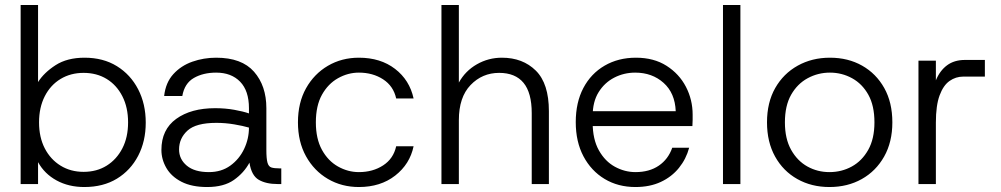

<svg xmlns="http://www.w3.org/2000/svg" viewBox="-20 -740 4025 772"><path d="M319 12Q256 12 207.5 -14.5Q159 -41 133 -88V0H63V-720H133V-410Q157 -448 203.5 -478Q250 -508 320 -508Q395 -508 450 -474Q505 -440 535.5 -381Q566 -322 566 -247Q566 -172 535.5 -113.5Q505 -55 450 -21.5Q395 12 319 12ZM316 -49Q369 -49 409 -74Q449 -99 472 -143.5Q495 -188 495 -248Q495 -308 472 -353Q449 -398 409 -422.5Q369 -447 316 -447Q264 -447 223.5 -422.5Q183 -398 160 -353Q137 -308 137 -248Q137 -188 160 -143.5Q183 -99 223.5 -74Q264 -49 316 -49Z M813 12Q751 12 710 -9Q669 -30 649 -64.5Q629 -99 629 -137Q629 -219 688.5 -262Q748 -305 845 -305Q886 -305 922 -298.5Q958 -292 981 -284V-305Q981 -375 945.5 -411.5Q910 -448 849 -448Q797 -448 759.5 -426.5Q722 -405 713 -354H640Q646 -408 677 -442Q708 -476 753.5 -492Q799 -508 849 -508Q952 -508 1001.5 -451.5Q1051 -395 1051 -305V-138Q1051 -102 1055.5 -86Q1060 -70 1071.5 -66.5Q1083 -63 1103 -63H1111V0H1096Q1050 0 1020.5 -17Q991 -34 983 -86Q961 -45 920.5 -16.5Q880 12 813 12ZM820 -48Q870 -48 906 -74Q942 -100 961.5 -141Q981 -182 981 -227Q957 -234 921.5 -240Q886 -246 850 -246Q768 -246 734 -215Q700 -184 700 -139Q700 -100 731 -74Q762 -48 820 -48Z M1423 12Q1354 12 1298.5 -20.5Q1243 -53 1210.5 -111.5Q1178 -170 1178 -248Q1178 -327 1210.5 -385Q1243 -443 1298.5 -475.5Q1354 -508 1423 -508Q1510 -508 1568.5 -463Q1627 -418 1643 -344H1573Q1562 -394 1520.5 -421Q1479 -448 1423 -448Q1379 -448 1339 -425.5Q1299 -403 1274.5 -359Q1250 -315 1250 -248Q1250 -182 1274.5 -137.5Q1299 -93 1339 -70.5Q1379 -48 1423 -48Q1479 -48 1520.5 -75Q1562 -102 1573 -152H1643Q1628 -80 1569 -34Q1510 12 1423 12Z M1755 0V-720H1825V-408Q1851 -455 1897.5 -481.5Q1944 -508 1998 -508Q2082 -508 2134.5 -456Q2187 -404 2187 -293V0H2118V-285Q2118 -367 2085 -407Q2052 -447 1987 -447Q1919 -447 1872 -398Q1825 -349 1825 -257V0Z M2535 12Q2465 12 2411 -20.5Q2357 -53 2326 -111.5Q2295 -170 2295 -249Q2295 -328 2325.5 -386Q2356 -444 2411 -476Q2466 -508 2537 -508Q2609 -508 2660 -475.5Q2711 -443 2738 -391Q2765 -339 2765 -279Q2765 -269 2765 -258Q2765 -247 2764 -233H2349V-293H2697Q2694 -366 2648 -407Q2602 -448 2534 -448Q2489 -448 2450 -428Q2411 -408 2387 -369.5Q2363 -331 2363 -274V-247Q2363 -180 2388 -135.5Q2413 -91 2452.5 -69.5Q2492 -48 2535 -48Q2591 -48 2629 -74Q2667 -100 2683 -146H2751Q2739 -101 2710 -65Q2681 -29 2637 -8.5Q2593 12 2535 12Z M2887 0V-720H2957V0Z M3315 12Q3243 12 3186 -20Q3129 -52 3096.5 -110.5Q3064 -169 3064 -248Q3064 -328 3097 -386Q3130 -444 3187.5 -476Q3245 -508 3317 -508Q3390 -508 3446.5 -476Q3503 -444 3535.5 -386Q3568 -328 3568 -248Q3568 -169 3535 -110.5Q3502 -52 3445 -20Q3388 12 3315 12ZM3315 -48Q3364 -48 3405 -70.5Q3446 -93 3471 -137.5Q3496 -182 3496 -248Q3496 -315 3471.5 -359Q3447 -403 3406 -425.5Q3365 -448 3317 -448Q3269 -448 3227.5 -425.5Q3186 -403 3161 -359Q3136 -315 3136 -248Q3136 -182 3161 -137.5Q3186 -93 3226.5 -70.5Q3267 -48 3315 -48Z M3673 0V-496H3743V-417Q3759 -456 3788 -477.5Q3817 -499 3860 -499H3940V-432H3853Q3823 -432 3798 -414.5Q3773 -397 3758 -356.5Q3743 -316 3743 -247V0Z"/></svg>

Font: Host Grotesk Light
Style: Regular
Weight: 300
Designer: Doukan Karapınar
Foundry: Element Type
Version: Version 1.003